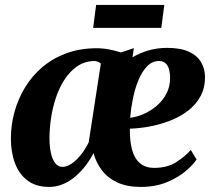

<svg xmlns="http://www.w3.org/2000/svg" viewBox="-20 -745 862 776"><path d="M521 -550.5 515.5 -513.5Q547.5 -532 582.2 -541.8Q617 -551.5 655.5 -551.5Q710 -551.5 743.5 -536Q777 -520.5 792.5 -494Q808 -467.5 808.5 -435.5Q809 -390 790.2 -355.8Q771.5 -321.5 739.2 -297Q707 -272.5 666.8 -257Q626.5 -241.5 584.8 -233.8Q543 -226 505 -225Q504 -176.5 513.5 -140.8Q523 -105 545.2 -85.8Q567.5 -66.5 603.5 -66.5Q655.5 -66.5 691.5 -89.2Q727.5 -112 751 -139L774.5 -100.5Q761 -79.5 730.5 -53.5Q700 -27.5 654 -8.5Q608 10.5 548.5 10.5Q493.5 10.5 454.5 -7.5Q415.5 -25.5 391.8 -56.8Q368 -88 358 -126.5Q345 -100.5 326.5 -76.2Q308 -52 285 -32.2Q262 -12.5 235.2 -1Q208.5 10.5 179 10.5Q126 10.5 91.8 -15Q57.5 -40.5 40.8 -84.8Q24 -129 24 -185Q24 -240.5 38.8 -293.5Q53.5 -346.5 82 -393Q110.5 -439.5 152.5 -474.8Q194.5 -510 249.2 -530Q304 -550 370.5 -550Q396.5 -550 422 -545Q447.5 -540 469 -533ZM338.5 -169.5 387.5 -488Q383 -492.5 375 -495.8Q367 -499 356 -498.5Q318.5 -496 289.8 -475.5Q261 -455 240 -422.2Q219 -389.5 205.8 -349.5Q192.5 -309.5 186.2 -267.2Q180 -225 180 -186Q180 -151.5 186 -125.5Q192 -99.5 203.8 -85Q215.5 -70.5 232 -70.5Q247 -70.5 262.2 -79.2Q277.5 -88 291.8 -102.2Q306 -116.5 317.8 -134Q329.5 -151.5 338.5 -169.5ZM623 -498.5Q595 -498.5 574.2 -476.8Q553.5 -455 539.2 -420.2Q525 -385.5 517 -345.5Q509 -305.5 506 -269Q530.5 -271.5 558.8 -283.5Q587 -295.5 612 -316.2Q637 -337 652.5 -366.2Q668 -395.5 667.5 -432.5Q666.5 -466.5 655.2 -482.5Q644 -498.5 623 -498.5ZM368.5 -725H644L632 -632.5H356.5Z"/></svg>

Font: Merriweather 60pt ExtraBold
Style: Italic
Weight: 800
Italic angle: -7.8°
Version: Version 2.101